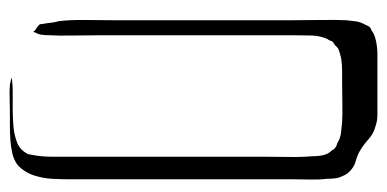

<svg xmlns="http://www.w3.org/2000/svg" viewBox="-227 -588 822 408"><g transform="rotate(90 184.0 -384.0)"><path d="M361 -598V-123Q361 -104 360 -84.5Q359 -65 353 -46Q350 -36 344 -26.5Q338 -17 330 -10Q319 -2 305 1Q291 4 277 5Q262 6 246.5 6Q231 6 216 6Q202 6 188 6.5Q174 7 160 6L147 3Q145 1 145 2Q145 1 146 1.5Q147 2 147 2Q150 1 155 1Q164 0 172.5 0Q181 0 190 0H214Q229 0 247.5 -1.5Q266 -3 282 -9Q298 -15 306 -30Q308 -32 308 -35Q308 -38 309 -40Q311 -51 312 -61.5Q313 -72 313 -82V-530Q313 -553 313.5 -584Q314 -615 312 -637Q312 -645 311 -653Q310 -661 307 -668Q304 -674 299 -679Q297 -684 294 -685Q293 -687 289.5 -688Q286 -689 284 -690Q274 -696 263 -697.5Q252 -699 240 -700Q219 -701 198.5 -700.5Q178 -700 157 -700Q144 -700 130.5 -700Q117 -700 104 -698Q100 -697 94.5 -695.5Q89 -694 84 -692Q82 -691 80 -689Q78 -687 76 -685Q75 -684 72.5 -682.5Q70 -681 68 -679Q67 -677 66 -674Q65 -671 63 -669Q56 -653 55.5 -636Q55 -619 55 -602V-224Q55 -209 55 -181Q55 -153 55.5 -125Q56 -97 55 -82Q55 -74 54.5 -66.5Q54 -59 51 -51Q50 -51 49 -47.5Q48 -44 48 -44Q46 -44 46 -46Q44 -48 42.5 -49Q41 -50 39 -51L32 -57Q31 -59 31 -62.5Q31 -66 30 -68Q29 -76 28 -83.5Q27 -91 25 -98Q22 -121 22.5 -156Q23 -191 23 -213V-597Q23 -620 22.5 -653.5Q22 -687 23 -709Q24 -720 25.5 -730Q27 -740 33 -750Q35 -756 38 -759Q40 -761 42 -761.5Q44 -762 45 -763Q53 -769 67 -772Q81 -775 96 -775Q111 -775 126 -775H198Q210 -775 223.5 -775Q237 -775 248 -771Q264 -767 276 -756Q288 -745 302 -737Q311 -732 322 -729Q333 -726 341 -719Q345 -716 349 -710.5Q353 -705 354 -701Q358 -694 359 -684.5Q360 -675 360 -667Q362 -651 361.5 -634Q361 -617 361 -598Z"/></g></svg>

Font: Rubik Vinyl
Style: Regular
Weight: 400
Designer: Hubert and Fischer, NaN
Foundry: Hubert and Fischer, NaN
Version: Version 2.200